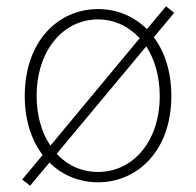

<svg xmlns="http://www.w3.org/2000/svg" viewBox="-20 -569 626 613"><path d="M76 24 138 -50C179 -9 234 13 293 13C419 13 527 -88 527 -262C527 -340 506 -404 471 -450L536 -528L510 -549L449 -476C407 -518 352 -540 293 -540C167 -540 59 -439 59 -262C59 -184 81 -121 116 -74L51 4ZM293 -20C241 -20 195 -41 161 -78L447 -421C474 -379 490 -325 490 -262C490 -118 405 -20 293 -20ZM141 -104C113 -145 97 -200 97 -263C97 -407 181 -507 293 -507C345 -507 391 -485 426 -447Z"/></svg>

Font: Noto Sans CJK HK Thin
Style: Regular
Weight: 100
Designer: Ryoko NISHIZUKA 西塚涼子 (kana, bopomofo & ideographs); Paul D. Hunt (Latin, Greek & Cyrillic); Sandoll Communications 산돌커뮤니
Foundry: Adobe
Version: Version 2.004;hotconv 1.0.118;makeotfexe 2.5.65603